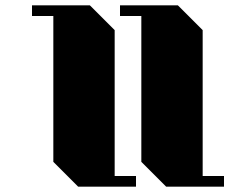

<svg xmlns="http://www.w3.org/2000/svg" viewBox="-20 -700 860 720"><path d="M180 -93V-640H100V-680H317L410 -587V-40H490V0H273ZM510 -93V-640H430V-680H647L740 -587V-40H820V0H603Z"/></svg>

Font: Kumar One
Style: Regular
Weight: 400
Designer: Parimal Parmar
Foundry: Indian Type Foundry
Version: Version 1.000;PS 1.000;hotconv 1.0.88;makeotf.lib2.5.647800